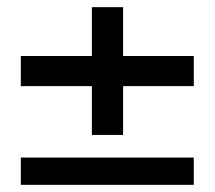

<svg xmlns="http://www.w3.org/2000/svg" viewBox="-20 -515 599 535"><path d="M236 -139V-275H38V-359H236V-495H323V-359H520V-275H323V-139ZM38 0V-76H520V0Z"/></svg>

Font: DM Sans Medium
Style: Regular
Weight: 500
Designer: Colophon Foundry, Jonny Pinhorn
Foundry: Colophon Foundry
Version: Version 4.004; ttfautohint (v1.8.4.7-5d5b)